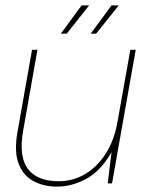

<svg xmlns="http://www.w3.org/2000/svg" viewBox="-20 -681 543 713"><path d="M192 12Q142 12 104 -8.5Q66 -29 49 -73.5Q32 -118 45 -191L99 -496H119L66 -196Q49 -100 83.5 -54Q118 -8 198 -8Q251 -8 296 -34.5Q341 -61 373 -111Q405 -161 417 -232L464 -496H484L396 0H380L394 -114H393Q354 -46 300.5 -17Q247 12 192 12ZM317 -556 394 -661H421L337 -556ZM206 -556 283 -661H311L228 -556Z"/></svg>

Font: DM Sans 28pt Thin
Style: Italic
Weight: 250
Italic angle: -10°
Version: Version 4.004;gftools[0.9.30]